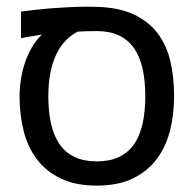

<svg xmlns="http://www.w3.org/2000/svg" viewBox="-20 -550 585 580"><path d="M43.5 -434.6V-515.1Q62 -517.6 88.1 -520.5Q114.3 -523.4 144.5 -525.6Q174.8 -527.8 207.8 -529.1Q240.7 -530.3 272.5 -529.3Q340.3 -527.3 385.3 -505.9Q430.2 -484.4 457 -448.2Q483.9 -412.1 494.9 -363.8Q505.9 -315.4 505.9 -259.3Q505.9 -203.1 493.2 -154.1Q480.5 -105 452.6 -68.4Q424.8 -31.7 380.4 -10.5Q335.9 10.7 272.5 10.7Q208.5 10.7 164.1 -10.5Q119.6 -31.7 91.8 -68.4Q64 -105 51.5 -154.1Q39.1 -203.1 39.1 -259.3Q39.1 -284.2 43.2 -310.5Q47.4 -336.9 55.7 -361.6Q64 -386.2 76.7 -407.7Q89.4 -429.2 106.4 -445.3Q90.8 -442.9 75 -440.4Q59.1 -438 43.5 -434.6ZM126 -259.3Q126 -212.4 134.3 -175.8Q142.6 -139.2 160.2 -114Q177.7 -88.9 205.6 -75.7Q233.4 -62.5 272.5 -62.5Q311.5 -62.5 339.4 -75.7Q367.2 -88.9 384.8 -114Q402.3 -139.2 410.6 -175.8Q418.9 -212.4 418.9 -259.3Q418.9 -306.2 410.6 -342.8Q402.3 -379.4 384.8 -404.5Q367.2 -429.7 339.4 -442.9Q311.5 -456.1 272.5 -456.1Q243.2 -456.1 214.8 -454.6Q194.8 -444.3 178.5 -427.5Q162.1 -410.6 150.4 -386.5Q138.7 -362.3 132.3 -330.6Q126 -298.8 126 -259.3Z"/></svg>

Font: Arian AMU
Style: Regular
Weight: 400
Designer: Ruben Hakobyan (Tarumian)
Foundry: Ruben Hakobyan (Tarumian)
Version: Version 4.003